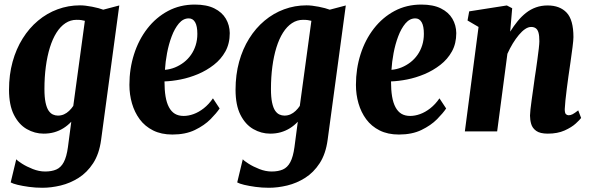

<svg xmlns="http://www.w3.org/2000/svg" viewBox="-20 -590 2649 862"><path d="M434 37.5Q425.5 101 398.2 142.8Q371 184.5 333 208.5Q295 232.5 252.5 242.8Q210 253 170.5 253Q139 253 110 249Q81 245 59.2 239.8Q37.5 234.5 28 229L53 125Q58 131.5 78.8 144.8Q99.5 158 127.5 169Q155.5 180 182.5 180Q212 180 232.8 171Q253.5 162 266.2 138.2Q279 114.5 285 70.5L300 -43.5Q284 -26.5 264.8 -14.5Q245.5 -2.5 223.5 3.8Q201.5 10 176 10Q136 10 100.2 -10.5Q64.5 -31 42.5 -74.5Q20.5 -118 20.5 -187Q20.5 -254.5 36.5 -312.5Q52.5 -370.5 81.8 -417.2Q111 -464 150.8 -497.2Q190.5 -530.5 238.5 -548.2Q286.5 -566 339 -566Q362 -566 393.8 -559.8Q425.5 -553.5 443.5 -546.5L515.5 -565.5ZM361 -496.5Q352.5 -498.5 344.8 -499.8Q337 -501 323.5 -501Q296.5 -501 273.8 -486Q251 -471 233.5 -443.2Q216 -415.5 204 -376.8Q192 -338 185.8 -291Q179.5 -244 179.5 -190.5Q179.5 -153.5 184.5 -129.8Q189.5 -106 198.2 -93.2Q207 -80.5 217.8 -75.8Q228.5 -71 240 -71Q254.5 -71 267 -76.5Q279.5 -82 290.2 -92.2Q301 -102.5 309 -114.5Z M966 -103Q952 -82 924.8 -54.5Q897.5 -27 855.2 -6.5Q813 14 754 14Q704 14 667.2 -4.5Q630.5 -23 607.2 -54.5Q584 -86 572.5 -125.8Q561 -165.5 561 -209Q561 -281.5 581.8 -346.5Q602.5 -411.5 641.5 -461.8Q680.5 -512 734.5 -540.8Q788.5 -569.5 854.5 -569.5Q908 -569.5 942.5 -552.2Q977 -535 994 -506Q1011 -477 1011.5 -441.5Q1011.5 -394.5 992 -359.2Q972.5 -324 940 -298.8Q907.5 -273.5 868.8 -257.2Q830 -241 790.8 -233.2Q751.5 -225.5 718.5 -224.5Q718.5 -186.5 723.2 -157.5Q728 -128.5 738.5 -108.8Q749 -89 765.2 -79.2Q781.5 -69.5 804.5 -69.5Q826 -69.5 849 -77.8Q872 -86 894.8 -103.8Q917.5 -121.5 936 -148.5ZM827.5 -507.5Q802.5 -507.5 783.2 -484.8Q764 -462 750.8 -426.8Q737.5 -391.5 730 -351.5Q722.5 -311.5 720.5 -276.5Q744 -278.5 765.5 -287.2Q787 -296 805.5 -310.2Q824 -324.5 837.5 -343.8Q851 -363 858.5 -386.8Q866 -410.5 866 -438Q866 -473 856 -490.2Q846 -507.5 827.5 -507.5Z M1451 37.5Q1442.5 101 1415.2 142.8Q1388 184.5 1350 208.5Q1312 232.5 1269.5 242.8Q1227 253 1187.5 253Q1156 253 1127 249Q1098 245 1076.2 239.8Q1054.5 234.5 1045 229L1070 125Q1075 131.5 1095.8 144.8Q1116.5 158 1144.5 169Q1172.5 180 1199.5 180Q1229 180 1249.8 171Q1270.5 162 1283.2 138.2Q1296 114.5 1302 70.5L1317 -43.5Q1301 -26.5 1281.8 -14.5Q1262.5 -2.5 1240.5 3.8Q1218.5 10 1193 10Q1153 10 1117.2 -10.5Q1081.5 -31 1059.5 -74.5Q1037.5 -118 1037.5 -187Q1037.5 -254.5 1053.5 -312.5Q1069.5 -370.5 1098.8 -417.2Q1128 -464 1167.8 -497.2Q1207.5 -530.5 1255.5 -548.2Q1303.5 -566 1356 -566Q1379 -566 1410.8 -559.8Q1442.5 -553.5 1460.5 -546.5L1532.5 -565.5ZM1378 -496.5Q1369.5 -498.5 1361.8 -499.8Q1354 -501 1340.5 -501Q1313.5 -501 1290.8 -486Q1268 -471 1250.5 -443.2Q1233 -415.5 1221 -376.8Q1209 -338 1202.8 -291Q1196.5 -244 1196.5 -190.5Q1196.5 -153.5 1201.5 -129.8Q1206.5 -106 1215.2 -93.2Q1224 -80.5 1234.8 -75.8Q1245.5 -71 1257 -71Q1271.5 -71 1284 -76.5Q1296.5 -82 1307.2 -92.2Q1318 -102.5 1326 -114.5Z M1983 -103Q1969 -82 1941.8 -54.5Q1914.5 -27 1872.2 -6.5Q1830 14 1771 14Q1721 14 1684.2 -4.5Q1647.5 -23 1624.2 -54.5Q1601 -86 1589.5 -125.8Q1578 -165.5 1578 -209Q1578 -281.5 1598.8 -346.5Q1619.5 -411.5 1658.5 -461.8Q1697.5 -512 1751.5 -540.8Q1805.5 -569.5 1871.5 -569.5Q1925 -569.5 1959.5 -552.2Q1994 -535 2011 -506Q2028 -477 2028.5 -441.5Q2028.5 -394.5 2009 -359.2Q1989.5 -324 1957 -298.8Q1924.5 -273.5 1885.8 -257.2Q1847 -241 1807.8 -233.2Q1768.5 -225.5 1735.5 -224.5Q1735.5 -186.5 1740.2 -157.5Q1745 -128.5 1755.5 -108.8Q1766 -89 1782.2 -79.2Q1798.5 -69.5 1821.5 -69.5Q1843 -69.5 1866 -77.8Q1889 -86 1911.8 -103.8Q1934.5 -121.5 1953 -148.5ZM1844.5 -507.5Q1819.5 -507.5 1800.2 -484.8Q1781 -462 1767.8 -426.8Q1754.5 -391.5 1747 -351.5Q1739.5 -311.5 1737.5 -276.5Q1761 -278.5 1782.5 -287.2Q1804 -296 1822.5 -310.2Q1841 -324.5 1854.5 -343.8Q1868 -363 1875.5 -386.8Q1883 -410.5 1883 -438Q1883 -473 1873 -490.2Q1863 -507.5 1844.5 -507.5Z M2270.5 -448Q2286.5 -473.5 2304 -495Q2321.5 -516.5 2342 -532.5Q2362.5 -548.5 2386.5 -557Q2410.5 -565.5 2438.5 -565.5Q2493.5 -565.5 2524 -533.2Q2554.5 -501 2554.5 -423.5Q2554.5 -410.5 2550.5 -378.8Q2546.5 -347 2541.2 -310.5Q2536 -274 2532 -247Q2528.5 -222 2524.8 -193Q2521 -164 2518.5 -139Q2516 -114 2515.5 -100Q2515.5 -82 2521 -77.2Q2526.5 -72.5 2533 -72.5Q2541.5 -72.5 2550.8 -77.2Q2560 -82 2576 -94.5L2589 -60.5Q2583.5 -52.5 2565 -35.5Q2546.5 -18.5 2514.8 -4.2Q2483 10 2439.5 10Q2404.5 10 2387.2 -2.5Q2370 -15 2364.8 -33.5Q2359.5 -52 2359.5 -71Q2359.5 -79.5 2361.5 -98.5Q2363.5 -117.5 2367 -142Q2370.5 -166.5 2374.2 -192.8Q2378 -219 2381 -242.5Q2383 -253 2386 -275.2Q2389 -297.5 2392.8 -323.8Q2396.5 -350 2399 -372.5Q2401.5 -395 2401.5 -405Q2401.5 -430 2397.5 -443.8Q2393.5 -457.5 2385.2 -463.2Q2377 -469 2364.5 -469Q2351.5 -469 2337.5 -459.5Q2323.5 -450 2309.5 -433.2Q2295.5 -416.5 2282.2 -394.8Q2269 -373 2258 -348.5L2212 0H2067L2128.5 -469L2079 -498L2086.5 -539L2255.5 -565.5L2279.5 -553Z"/></svg>

Font: Merriweather 24pt SemiCondensed Black
Style: Italic
Weight: 900
Width: 4
Italic angle: -7.8°
Designer: Eben Sorkin
Foundry: Eben Sorkin
Version: Version 2.101